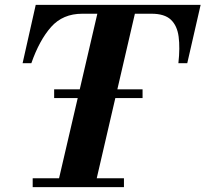

<svg xmlns="http://www.w3.org/2000/svg" viewBox="-20 -772 846 790"><path d="M202.8 -404.5H566.6V-368.5H202.8ZM114.5 -38.5H223L380.5 -715.5H318.5Q238.5 -715.5 190.2 -661Q142 -606.5 109 -512H73L127 -752H805.5L750.5 -512H714Q721 -575.5 715 -621Q709 -666.5 683 -691Q657 -715.5 603.5 -715.5H535L378 -38.5H490V-2H114.5Z"/></svg>

Font: Bodoni* 06pt
Style: Bold Italic
Weight: 700
Italic angle: -13°
Version: Version 2.3